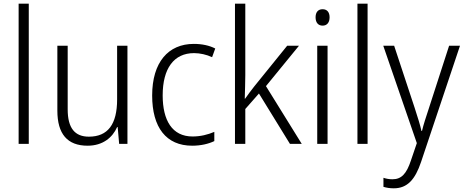

<svg xmlns="http://www.w3.org/2000/svg" viewBox="-20 -780 2516 1041"><path d="M136 0V-760H81V0Z M671 -532H615V-241C615 -105 564 -39 462 -39C386 -39 347 -85 347 -187V-532H291V-180C291 -54 345 10 455 10C537 10 590 -34 615 -91H618L626 0H671Z M1022 10C1069 10 1111 0 1142 -15V-65C1107 -50 1067 -40 1024 -40C913 -40 862 -128 862 -263C862 -409 923 -492 1032 -492C1064 -492 1100 -484 1130 -470L1147 -517C1116 -533 1076 -542 1031 -542C892 -542 805 -442 805 -262C805 -89 881 10 1022 10Z M1310 -373V-760H1254V0H1310V-189L1384 -273L1552 0H1616L1422 -313L1601 -532H1537L1359 -312C1342 -291 1324 -266 1309 -245H1307C1308 -288 1310 -331 1310 -373Z M1729 -730C1704 -730 1691 -713 1691 -686C1691 -658 1705 -641 1729 -641C1753 -641 1767 -658 1767 -686C1767 -713 1754 -730 1729 -730ZM1756 -532H1700V0H1756Z M1973 0V-760H1918V0Z M2058 -532 2240 -4 2208 90C2184 163 2156 192 2108 192C2090 192 2074 189 2059 184V233C2076 238 2093 241 2115 241C2189 241 2231 193 2263 98L2474 -532H2415L2306 -195C2290 -147 2276 -104 2268 -70H2265C2258 -103 2246 -140 2228 -196L2117 -532Z"/></svg>

Font: Noto Sans SemiCondensed Light
Style: Regular
Weight: 300
Width: 4
Designer: Monotype Design Team
Foundry: Monotype Imaging Inc.
Version: Version 2.013